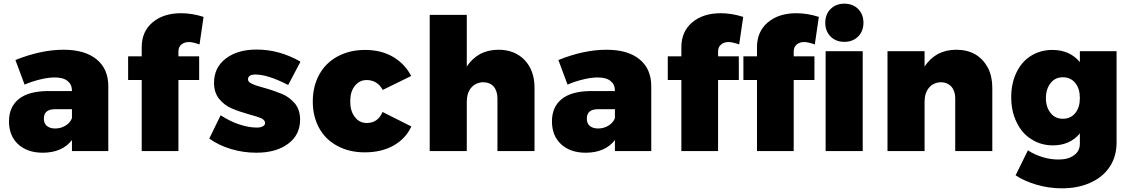

<svg xmlns="http://www.w3.org/2000/svg" viewBox="-20 -823 6186 1046"><path d="M506 -500C463 -535 403 -552 326 -552C243 -552 156 -533 64 -496L114 -362C143 -375 173 -384 202 -391C231 -398 256 -401 278 -401C309 -401 332 -395 348 -382C364 -369 372 -352 372 -329V-327H239C170 -326 118 -312 83 -284C47 -255 29 -215 29 -162C29 -110 45 -69 78 -38C111 -7 156 9 213 9C248 9 280 3 307 -9C334 -21 355 -38 372 -60V0H570V-353C570 -416 549 -465 506 -500ZM336 -138C319 -128 301 -123 280 -123C261 -123 246 -128 235 -137C224 -146 219 -160 219 -177C219 -211 239 -228 280 -228H372V-179C365 -162 353 -148 336 -138Z M968 -580C978 -589 992 -594 1009 -594C1022 -594 1041 -590 1067 -581L1089 -731C1048 -744 1007 -751 966 -751C902 -751 850 -734 811 -701C772 -668 752 -623 752 -566V-516H678V-387H752V0H952V-387H1065V-516H952V-542C952 -558 957 -571 968 -580Z M1372 -417C1417 -417 1476 -398 1550 -360L1617 -487C1541 -531 1461 -553 1378 -553C1309 -553 1253 -537 1210 -504C1167 -471 1146 -427 1146 -371C1146 -335 1156 -306 1175 -283C1194 -260 1217 -243 1243 -232C1269 -221 1301 -210 1340 -199C1370 -191 1392 -184 1405 -178C1418 -171 1424 -163 1424 -153C1424 -145 1420 -139 1412 -135C1404 -130 1393 -128 1379 -128C1349 -128 1317 -134 1284 -145C1250 -156 1216 -173 1182 -195L1120 -68C1155 -43 1195 -24 1239 -11C1282 2 1328 9 1376 9C1448 9 1506 -7 1550 -40C1593 -72 1615 -116 1615 -171C1615 -207 1605 -237 1586 -260C1566 -283 1543 -300 1517 -311C1490 -322 1457 -334 1417 -345C1387 -353 1365 -360 1352 -367C1338 -373 1331 -381 1331 -391C1331 -400 1335 -406 1342 -411C1349 -415 1359 -417 1372 -417Z M2029 -373C2044 -364 2056 -350 2065 -333L2220 -409C2197 -454 2163 -489 2120 -514C2076 -539 2026 -551 1969 -551C1912 -551 1863 -539 1820 -516C1777 -493 1743 -460 1720 -418C1696 -375 1684 -326 1684 -270C1684 -215 1696 -166 1719 -125C1742 -83 1775 -51 1818 -28C1861 -5 1910 7 1967 7C2027 7 2079 -5 2124 -30C2168 -55 2200 -89 2221 -134L2064 -213C2047 -173 2019 -153 1978 -153C1951 -153 1929 -164 1913 -186C1896 -207 1888 -236 1888 -271C1888 -306 1896 -334 1913 -355C1930 -376 1951 -387 1978 -387C1997 -387 2014 -382 2029 -373Z M2838 -496C2802 -533 2755 -552 2696 -552C2658 -552 2625 -544 2596 -529C2567 -513 2542 -490 2523 -460V-742H2321V0H2523V-269C2523 -300 2531 -326 2547 -345C2563 -364 2585 -374 2612 -375C2636 -375 2655 -367 2669 -352C2683 -336 2690 -314 2690 -287V0H2892V-345C2892 -408 2874 -458 2838 -496Z M3464 -500C3421 -535 3361 -552 3284 -552C3201 -552 3114 -533 3022 -496L3072 -362C3101 -375 3131 -384 3160 -391C3189 -398 3214 -401 3236 -401C3267 -401 3290 -395 3306 -382C3322 -369 3330 -352 3330 -329V-327H3197C3128 -326 3076 -312 3041 -284C3005 -255 2987 -215 2987 -162C2987 -110 3003 -69 3036 -38C3069 -7 3114 9 3171 9C3206 9 3238 3 3265 -9C3292 -21 3313 -38 3330 -60V0H3528V-353C3528 -416 3507 -465 3464 -500ZM3294 -138C3277 -128 3259 -123 3238 -123C3219 -123 3204 -128 3193 -137C3182 -146 3177 -160 3177 -177C3177 -211 3197 -228 3238 -228H3330V-179C3323 -162 3311 -148 3294 -138Z M3908 -580C3918 -589 3932 -594 3949 -594C3962 -594 3981 -590 4007 -581L4029 -731C3988 -744 3947 -751 3906 -751C3842 -751 3790 -734 3751 -701C3712 -668 3692 -623 3692 -566V-516H3618V-387H3692V0H3892V-387H4005V-516H3892V-542C3892 -558 3897 -571 3908 -580ZM4320 -580C4330 -589 4344 -594 4361 -594C4374 -594 4393 -590 4419 -581L4441 -731C4400 -744 4359 -751 4318 -751C4254 -751 4202 -734 4163 -701C4124 -668 4104 -623 4104 -566V-516H4030V-387H4104V0H4304V-387H4417V-516H4304V-542C4304 -558 4309 -571 4320 -580ZM4478 -544V0H4680V-544ZM4655 -774C4636 -793 4611 -803 4580 -803C4549 -803 4524 -793 4505 -774C4486 -755 4476 -730 4476 -699C4476 -668 4486 -643 4505 -624C4524 -605 4549 -595 4580 -595C4611 -595 4636 -605 4655 -624C4674 -643 4684 -668 4684 -699C4684 -730 4674 -755 4655 -774Z M5293 -527C5263 -544 5229 -552 5190 -552C5152 -552 5119 -544 5090 -529C5061 -513 5036 -490 5017 -460V-544H4815V0H5017V-269C5017 -300 5025 -326 5041 -345C5057 -364 5079 -374 5106 -375C5129 -375 5148 -367 5163 -351C5177 -335 5184 -314 5184 -287V0H5386V-345C5386 -386 5378 -423 5362 -454C5345 -485 5322 -510 5293 -527Z M6063 -544H5863V-485C5826 -529 5776 -551 5713 -551C5670 -551 5631 -540 5597 -519C5563 -498 5537 -468 5518 -429C5499 -390 5489 -345 5489 -294C5489 -242 5499 -196 5519 -156C5538 -116 5565 -85 5600 -64C5634 -42 5673 -31 5717 -31C5778 -31 5827 -53 5863 -96V-41C5863 -14 5853 7 5832 22C5811 38 5783 46 5747 46C5718 46 5689 42 5660 33C5631 24 5604 12 5580 -4L5513 132C5544 153 5582 170 5626 183C5670 196 5716 203 5764 203C5823 203 5876 193 5921 172C5966 152 6001 123 6026 85C6051 47 6063 3 6063 -47ZM5838 -207C5821 -186 5798 -176 5770 -176C5743 -176 5721 -186 5704 -207C5687 -228 5678 -255 5678 -288C5678 -322 5687 -350 5704 -371C5721 -392 5743 -402 5770 -402C5798 -402 5821 -392 5838 -371C5855 -350 5863 -323 5863 -288C5863 -255 5855 -228 5838 -207Z"/></svg>

Font: Argentum Sans ExtraBold
Style: Regular
Weight: 800
Designer: Julieta Ulanovsky
Foundry: Julieta Ulanovsky
Version: Version 5.001;February 15, 2019;FontCreator 11.5.0.2425 64-b